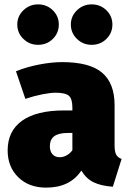

<svg xmlns="http://www.w3.org/2000/svg" viewBox="-20 -838 591 878"><path d="M536 -111 496 16Q442 12 408 -4.5Q374 -21 352 -58Q300 20 191 20Q112 20 63.5 -27.5Q15 -75 15 -150Q15 -239 81 -286Q147 -333 273 -333H311V-346Q311 -386 295 -400Q279 -414 234 -414Q210 -414 172.5 -406.5Q135 -399 96 -386L53 -512Q102 -532 159.5 -543Q217 -554 264 -554Q390 -554 447 -505.5Q504 -457 504 -357V-173Q504 -145 511 -131.5Q518 -118 536 -111ZM311 -151V-230H290Q248 -230 228 -215Q208 -200 208 -169Q208 -146 220 -132.5Q232 -119 252 -119Q270 -119 285.5 -128Q301 -137 311 -151ZM249 -726Q249 -687 221.5 -660Q194 -633 154 -633Q115 -633 87 -660Q59 -687 59 -726Q59 -764 87 -791Q115 -818 154 -818Q194 -818 221.5 -791Q249 -764 249 -726ZM494 -726Q494 -687 466.5 -660Q439 -633 399 -633Q360 -633 332 -660Q304 -687 304 -726Q304 -764 332 -791Q360 -818 399 -818Q439 -818 466.5 -791Q494 -764 494 -726Z"/></svg>

Font: FiraGO Heavy
Style: Regular
Weight: 900
Designer: bBox Type
Foundry: bBox Type GmbH
Version: Version 1.001